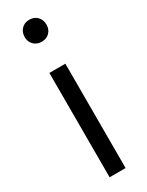

<svg xmlns="http://www.w3.org/2000/svg" viewBox="-205 -805 641 838"><g transform="rotate(-30 116.0 -385.5)"><path d="M169.9 -714.8Q169.9 -691.4 154.8 -675.8Q139.6 -660.2 115.2 -660.2Q90.8 -660.2 75.4 -675.8Q60.1 -691.4 60.1 -714.8Q60.1 -739.3 75.4 -755.1Q90.8 -771 115.2 -771Q139.6 -771 154.8 -755.1Q169.9 -739.3 169.9 -714.8ZM155.8 -525.9V0H75.2V-525.9Z"/></g></svg>

Font: Fira Sans Compressed Book
Style: Regular
Weight: 350
Width: 1
Designer: Carrois Corporate & Edenspiekermann AG
Foundry: Carrois Corporate GbR & Edenspiekermann AG
Version: Version 4.203;PS 004.203;hotconv 1.0.88;makeotf.lib2.5.64775